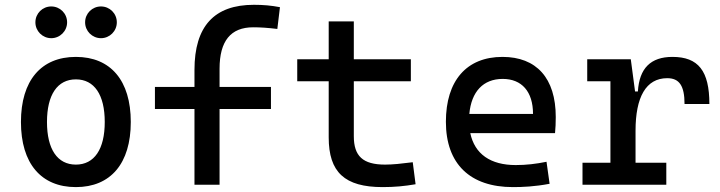

<svg xmlns="http://www.w3.org/2000/svg" viewBox="-20 -762 2970 792"><path d="M293 9.8C436.5 9.8 519.5 -87.9 519.5 -258.8C519.5 -429.7 436.5 -527.3 293 -527.3C149.4 -527.3 66.4 -429.7 66.4 -258.8C66.4 -87.9 149.4 9.8 293 9.8ZM293 -83C216.8 -83 173.8 -146.5 173.8 -258.8C173.8 -371.1 216.8 -434.6 293 -434.6C369.1 -434.6 412.1 -371.1 412.1 -258.8C412.1 -146.5 369.1 -83 293 -83ZM191.4 -604.5C227.5 -604.5 256.8 -633.8 256.8 -669.9C256.8 -706.5 227.5 -735.4 191.4 -735.4C155.3 -735.4 126 -706.5 126 -669.9C126 -633.8 155.3 -604.5 191.4 -604.5ZM396.5 -604.5C432.6 -604.5 461.9 -633.8 461.9 -669.9C461.9 -706.5 432.6 -735.4 396.5 -735.4C360.4 -735.4 331.1 -706.5 331.1 -669.9C331.1 -633.8 360.4 -604.5 396.5 -604.5Z M782.2 0H885.7V-312.5H1097.7V-403.3H885.7V-478.5C885.7 -592.8 931.6 -649.4 1024.4 -649.4C1053.7 -649.4 1083 -647.5 1124 -642.6L1134.8 -732.4C1098.6 -739.3 1066.4 -742.2 1027.3 -742.2C863.3 -742.2 782.2 -653.3 782.2 -473.6V-403.3H619.1V-312.5H782.2Z M1558.6 9.8C1607.4 9.8 1648.4 5.9 1694.3 -2L1682.6 -92.8C1635.7 -86.9 1600.6 -83 1568.4 -83C1476.6 -83 1439.5 -118.2 1439.5 -200.2V-426.8H1674.8V-517.6H1439.5V-673.8H1335.9V-517.6H1206.1V-426.8H1335.9V-195.3C1335.9 -51.8 1401.4 9.8 1558.6 9.8Z M2095.7 9.8C2134.8 9.8 2185.5 7.8 2247.1 -3.9L2234.4 -94.7C2191.4 -85.9 2150.4 -81.1 2107.4 -81.1C2003.4 -81.1 1938 -126.5 1919.9 -212.9H2269.5C2271.5 -233.4 2272.5 -254.9 2272.5 -279.3C2272.5 -440.4 2192.4 -527.3 2052.7 -527.3C1904.3 -527.3 1819.3 -428.7 1819.3 -259.8C1819.3 -85.9 1918.9 9.8 2095.7 9.8ZM1916 -292C1924.3 -384.3 1973.6 -436.5 2053.7 -436.5C2131.8 -436.5 2178.7 -384.8 2178.7 -292Z M2601.6 -222.7C2601.6 -361.3 2644.5 -439.5 2732.4 -439.5C2782.2 -439.5 2803.7 -408.2 2803.7 -333H2906.2C2906.2 -469.7 2860.4 -527.3 2753.9 -527.3C2664.1 -527.3 2617.2 -480.5 2611.3 -384.8H2599.6L2582 -517.6H2402.3V-426.8H2498V-90.8H2382.8V0H2728.5V-90.8H2601.6Z"/></svg>

Font: CaskaydiaCove Nerd Font
Style: Regular
Weight: 400
Designer: Aaron Bell
Foundry: Saja Typeworks
Version: Version 2111.1;Nerd Fonts 2.3.3